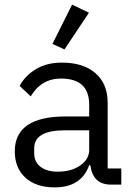

<svg xmlns="http://www.w3.org/2000/svg" viewBox="-20 -799 574 831"><path d="M365 -744 259 -585 207 -609 292 -779ZM505 0H460Q382 0 371 -84H366Q332 12 217 12Q136 12 90 -30Q44 -72 44 -144Q44 -295 264 -295H366V-346Q366 -459 244 -459Q159 -459 113 -382L65 -427Q88 -471 135 -499.5Q182 -528 248 -528Q341 -528 393.5 -482Q446 -436 446 -354V-70H505ZM230 -56Q289 -56 327.5 -83Q366 -110 366 -150V-235H260Q128 -235 128 -157V-136Q128 -98 155.5 -77Q183 -56 230 -56Z"/></svg>

Font: Aneliza
Style: Regular
Weight: 400
Designer: Mike Abbink, Paul van der Laan, Pieter van Rosmalen
Foundry: Bold Monday
Version: Version 3.0